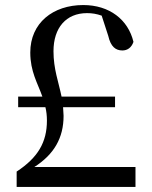

<svg xmlns="http://www.w3.org/2000/svg" viewBox="-20 -741 601 761"><path d="M46 0H517V-79H116C194 -129 232 -194 232 -282L230 -316H436V-358H224C212 -417 192 -467 192 -538C192 -631 242 -689 325 -689C345 -689 363 -686 383 -679L409 -599C419 -555 439 -541 465 -541C485 -541 501 -552 509 -575C488 -663 414 -721 310 -721C190 -721 100 -650 100 -533C100 -457 129 -412 148 -358H52V-316H160C164 -300 166 -282 166 -263C166 -177 130 -116 46 -61Z"/></svg>

Font: Source Han Serif SC Medium
Style: Regular
Weight: 500
Designer: Ryoko NISHIZUKA 西塚涼子 (kana & ideographs); Frank Grießhammer (Latin, Greek & Cyrillic); Wenlong ZHANG 张文龙 (bopomofo); San
Foundry: Adobe
Version: Version 2.003;hotconv 1.1.1;makeotfexe 2.6.0